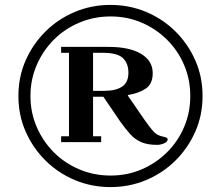

<svg xmlns="http://www.w3.org/2000/svg" viewBox="-20 -783 899 782"><path d="M55 -392Q55 -470 84.5 -537Q114 -604 165.5 -655Q217 -706 285 -734.5Q353 -763 430 -763Q507 -763 575 -734.5Q643 -706 694.5 -655Q746 -604 775.5 -537Q805 -470 805 -392Q805 -314 775.5 -247Q746 -180 694.5 -129Q643 -78 575 -49.5Q507 -21 430 -21Q353 -21 285 -49.5Q217 -78 165.5 -129Q114 -180 84.5 -247Q55 -314 55 -392ZM104 -392Q104 -325 129.5 -266Q155 -207 199.5 -162.5Q244 -118 303.5 -93Q363 -68 430 -68Q498 -68 556.5 -93Q615 -118 660 -162.5Q705 -207 730 -266Q755 -325 755 -392Q755 -459 730 -518Q705 -577 660 -621.5Q615 -666 556.5 -691Q498 -716 430 -716Q363 -716 303.5 -691Q244 -666 199.5 -621.5Q155 -577 129.5 -518Q104 -459 104 -392ZM229 -204V-228H261V-568H229V-592H422Q508 -592 555 -563.5Q602 -535 602 -485Q602 -441 573.5 -422Q545 -403 501 -396V-393L570 -293Q588 -268 599 -254.5Q610 -241 620.5 -235Q631 -229 646 -226Q652 -225 657.5 -222.5Q663 -220 663 -216Q663 -206 649 -199.5Q635 -193 620 -193Q581 -193 555.5 -204Q530 -215 510.5 -236.5Q491 -258 469 -289L401 -389H359V-228H392V-204ZM359 -413H404Q451 -413 477 -430Q503 -447 503 -487Q503 -525 480.5 -546.5Q458 -568 398 -568H359Z"/></svg>

Font: Monomakh
Style: Regular
Weight: 400
Version: Version 1.200; ttfautohint (v1.8.4.7-5d5b)